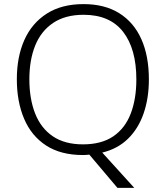

<svg xmlns="http://www.w3.org/2000/svg" viewBox="-20 -745 808 935"><path d="M705 -358Q705 -267 679.5 -193Q654 -119 603.5 -69.5Q553 -20 478 -2L634 170H552L415 8Q407 9 399 9.5Q391 10 384 10Q276 10 204.5 -36.5Q133 -83 97.5 -166.5Q62 -250 62 -359Q62 -468 98.5 -550Q135 -632 207.5 -678.5Q280 -725 387 -725Q490 -725 561 -680.5Q632 -636 668.5 -554Q705 -472 705 -358ZM123 -359Q123 -264 151 -192.5Q179 -121 237 -81.5Q295 -42 384 -42Q474 -42 531.5 -81Q589 -120 616.5 -191.5Q644 -263 644 -358Q644 -507 579.5 -590Q515 -673 387 -673Q298 -673 239 -633.5Q180 -594 151.5 -523.5Q123 -453 123 -359Z"/></svg>

Font: Noto Sans Thai Looped Light
Style: Regular
Weight: 300
Designer: Sasikarn Vongin, Ben Mitchell
Foundry: The Fontpad Ltd
Version: Version 1.001; ttfautohint (v1.8.4.7-5d5b)